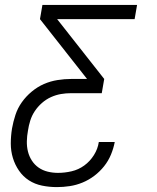

<svg xmlns="http://www.w3.org/2000/svg" viewBox="-20 -540 640 783"><path d="M212 223Q181 223 151.5 217Q122 211 98 195.5Q74 180 57.5 156Q41 132 32.5 104Q24 76 24 45.5Q24 15 29 -16Q34 -44 43 -71.5Q52 -99 69 -123Q86 -147 109.5 -166.5Q133 -186 159.5 -197.5Q186 -209 214.5 -213.5Q243 -218 270 -218H335L143 -462L153 -520H539L529 -462H213L405 -218L395 -160H270Q249 -160 228.5 -156.5Q208 -153 188 -144Q168 -135 151 -120Q134 -105 122 -87Q110 -69 103.5 -48.5Q97 -28 94 -7Q90 14 89.5 36Q89 58 94 78Q99 98 110 115Q121 132 137.5 143.5Q154 155 174.5 160Q195 165 216 165Q244 165 272 158.5Q300 152 323.5 135Q347 118 363 92.5Q379 67 383 39H448Q443 65 432.5 90.5Q422 116 404.5 138Q387 160 364.5 177Q342 194 316.5 204.5Q291 215 264.5 219Q238 223 212 223Z"/></svg>

Font: Iosevka Aile Light Oblique
Style: Regular
Weight: 300
Italic angle: -9°
Designer: Belleve Invis
Foundry: Belleve Invis
Version: Version 31.1.0; ttfautohint (v1.8.4)